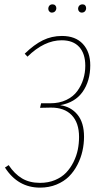

<svg xmlns="http://www.w3.org/2000/svg" viewBox="-20 -857 473 887"><path d="M219.2 -798.8Q212.4 -798.8 207.8 -804Q203.1 -809.1 203.1 -815.9Q203.1 -825.2 208.3 -831.1Q213.4 -836.9 223.1 -836.9Q230.5 -836.9 235.4 -832Q240.2 -827.1 240.2 -819.8Q240.2 -811 234.6 -804.9Q229 -798.8 219.2 -798.8ZM357.9 -798.8Q350.6 -798.8 345.7 -804Q340.8 -809.1 340.8 -815.9Q340.8 -825.2 346.4 -831.1Q352.1 -836.9 361.8 -836.9Q369.1 -836.9 373.5 -832Q377.9 -827.1 377.9 -819.8Q377.9 -811 372.6 -804.9Q367.2 -798.8 357.9 -798.8ZM266.1 -690.9Q328.6 -690.9 362.8 -654.1Q397 -617.2 397 -555.2Q397 -483.4 362.1 -433.3Q327.1 -383.3 257.8 -371.1Q307.6 -364.3 337.9 -327.4Q368.2 -290.5 368.2 -225.1Q368.2 -191.9 360.8 -159.2Q353.5 -126.5 337.6 -95.7Q321.8 -64.9 298.6 -41.7Q275.4 -18.6 241 -4.4Q206.5 9.8 165 9.8Q62.5 9.8 2.9 -83L20 -94.2Q46.9 -53.7 81.5 -33Q116.2 -12.2 165 -12.2Q203.1 -12.2 234.1 -25.1Q265.1 -38.1 285.4 -59.3Q305.7 -80.6 319.6 -108.6Q333.5 -136.7 339.4 -165.5Q345.2 -194.3 345.2 -224.1Q345.2 -289.6 311.3 -325Q277.3 -360.4 214.8 -359.9L165 -358.9L169.9 -379.9H212.9Q254.4 -379.9 286.4 -395.3Q318.4 -410.6 336.9 -436Q355.5 -461.4 364.7 -491.2Q374 -521 374 -553.2Q374 -609.4 345.9 -640.1Q317.9 -670.9 265.1 -670.9Q184.1 -670.9 106.9 -595.2L94.2 -608.9Q137.2 -650.9 178 -670.9Q218.8 -690.9 266.1 -690.9Z"/></svg>

Font: Fira Sans Compressed Thin
Style: Italic
Weight: 100
Width: 3
Italic angle: -8°
Designer: Carrois Corporate & Edenspiekermann AG
Foundry: Carrois Corporate GbR & Edenspiekermann AG
Version: Version 4.203;PS 004.203;hotconv 1.0.88;makeotf.lib2.5.64775